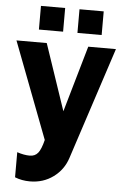

<svg xmlns="http://www.w3.org/2000/svg" viewBox="-62 -767 676 1042"><g transform="rotate(5 276.0 -246.0)"><path d="M118.2 -594.2V-723.1H250V-594.2ZM328.1 -594.2V-723.1H460V-594.2ZM59.1 79.1Q96.7 91.8 127.9 91.8Q156.7 91.8 173.1 71.5Q189.5 51.3 202.1 0L2 -524.9H167L289.1 -164.1L393.1 -524.9H543.9L344.2 85Q323.2 150.4 268.3 190.7Q213.4 231 141.1 231Q96.7 231 59.1 215.8Z"/></g></svg>

Font: Rawline ExtraBold
Style: Regular
Weight: 800
Designer: Matt McInerney, Pablo Impallari, Rodrigo Fuenzalida
Foundry: Matt McInerney, Pablo Impallari, Rodrigo Fuenzalida
Version: Version 4.020;PS 004.020;hotconv 1.0.88;makeotf.lib2.5.64775